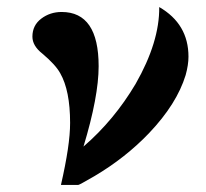

<svg xmlns="http://www.w3.org/2000/svg" viewBox="-20 -499 585 545"><path d="M515 -338Q515 -315 507 -286Q482 -204 403 -121Q336 -51 248 1Q205 26 202 26H153Q166 -31 172.5 -74.5Q179 -118 179 -150Q179 -242 151 -291Q138 -315 100 -347Q72 -369 72 -395Q72 -427 97 -446Q122 -465 155 -465Q260 -465 260 -311Q260 -225 217 -83Q304 -158 365 -261Q433 -380 432 -479Q515 -431 515 -338Z"/></svg>

Font: GFS Didot
Style: Bold Italic
Weight: 700
Italic angle: -12°
Designer: Designed by Takis Katsoulidis and George D. Matthiopoulos.
Foundry: Designed by Takis Katsoulidis and George D. Matthiopoulos.
Version: Version 1.0